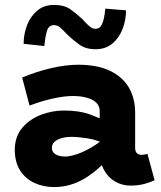

<svg xmlns="http://www.w3.org/2000/svg" viewBox="-20 -746 655 780"><path d="M510 8Q477 8 448.5 -8Q420 -24 402.5 -55.5Q385 -87 385 -132V-295Q385 -316 370.5 -329.5Q356 -343 331 -349.5Q306 -356 276 -356Q242 -356 196 -346Q150 -336 100 -317L70 -431Q130 -456 189 -469.5Q248 -483 298 -483Q376 -483 427.5 -458Q479 -433 504 -389.5Q529 -346 529 -288V-146Q529 -130 536.5 -123.5Q544 -117 554 -117Q562 -117 568.5 -118.5Q575 -120 579 -121L608 -14Q595 -7 569 0.5Q543 8 510 8ZM200 14Q157 14 120.5 -2.5Q84 -19 62 -53Q40 -87 40 -139Q41 -193 71.5 -228Q102 -263 147.5 -280Q193 -297 239 -297Q301 -297 343 -282Q385 -267 428 -244V-152Q376 -178 336 -184Q296 -190 270 -190Q249 -190 231 -185Q213 -180 202 -170.5Q191 -161 191 -145Q191 -133 198.5 -125Q206 -117 218.5 -113.5Q231 -110 245 -110Q262 -110 290.5 -119Q319 -128 354.5 -149Q390 -170 428 -206L425 -108Q391 -69 354.5 -41.5Q318 -14 280 0Q242 14 200 14ZM368 -546Q328 -546 302 -565Q276 -584 256 -603Q237 -623 225 -633.5Q213 -644 199 -644Q177 -644 170 -618Q163 -592 160 -559L76 -568Q76 -608 90 -644Q104 -680 131.5 -703Q159 -726 199 -726Q242 -726 267 -707.5Q292 -689 314 -669Q331 -650 343 -639.5Q355 -629 368 -629Q383 -629 390.5 -641Q398 -653 402 -671.5Q406 -690 408 -711L492 -704Q492 -665 478 -628.5Q464 -592 436.5 -569Q409 -546 368 -546Z"/></svg>

Font: BioRhyme ExtraBold ExtraBold
Style: Regular
Weight: 800
Version: Version 1.600;gftools[0.9.33]